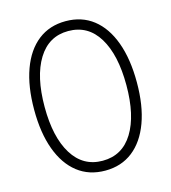

<svg xmlns="http://www.w3.org/2000/svg" viewBox="-110 -815 821 921"><g transform="rotate(-15 300.0 -355.0)"><path d="M300 16Q220 16 163 -28.5Q106 -73 75.5 -156Q45 -239 45 -354Q45 -470 75.5 -553.5Q106 -637 163 -681.5Q220 -726 300 -726Q380 -726 437 -681.5Q494 -637 524.5 -553.5Q555 -470 555 -354Q555 -239 524.5 -156Q494 -73 437 -28.5Q380 16 300 16ZM300 -33Q398 -33 450.5 -118.5Q503 -204 503 -354Q503 -505 450.5 -591Q398 -677 300 -677Q203 -677 150 -591Q97 -505 97 -354Q97 -204 150 -118.5Q203 -33 300 -33Z"/></g></svg>

Font: Geist Mono UltraLight
Style: Regular
Weight: 200
Monospace: yes
Designer: Basement.studio, Andrés Briganti, Mateo Zaragoza
Foundry: Basement.studio, Vercel, Andrés Briganti, Guido Ferreyra, Mateo Zaragoza
Version: Version 1.400; ttfautohint (v1.8.4.7-5d5b)